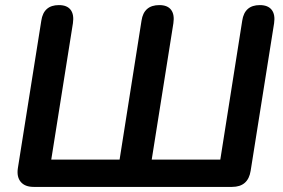

<svg xmlns="http://www.w3.org/2000/svg" viewBox="-20 -733 1110 753"><path d="M112 0Q78 0 61.5 -19.5Q45 -39 50 -73L142 -652Q151 -713 211 -713Q243 -713 257 -694.5Q271 -676 266 -642L181 -107H449L535 -652Q544 -713 605 -713Q637 -713 651 -694.5Q665 -676 660 -642L575 -107H844L930 -652Q939 -713 999 -713Q1031 -713 1045.5 -694.5Q1060 -676 1055 -642L963 -63Q953 0 890 0Z"/></svg>

Font: Nunito
Style: Bold Italic
Weight: 700
Italic angle: -9°
Designer: Vernon Adams
Foundry: Vernon Adams
Version: Version 3.601; ttfautohint (v1.8.2.53-6de2)